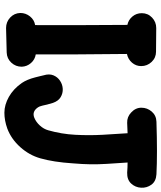

<svg xmlns="http://www.w3.org/2000/svg" viewBox="54 -812 770 918"><g transform="rotate(90 439.0 -353.0)"><path d="M114 3 231 0Q260 -1 279.5 -22Q299 -43 299 -72Q298 -97 281.5 -116Q265 -135 240 -139Q241 -312 238 -575Q263 -580 279.5 -599Q296 -618 296 -643Q296 -672 276 -693Q256 -714 227 -714L114 -715Q85 -715 64 -695Q43 -675 43 -646Q43 -620 59 -601Q75 -582 99 -577Q101 -310 100 -136Q75 -132 58.5 -111.5Q42 -91 42 -65Q43 -36 64 -16.5Q85 3 114 3ZM595 -3Q645 -22 683.5 -65Q722 -108 737 -161Q755 -224 761 -316Q765 -363 765.5 -400.5Q766 -438 763.5 -478.5Q761 -519 757 -578Q781 -578 805 -576Q839 -575 857.5 -595Q876 -615 877.5 -642.5Q879 -670 863 -692Q847 -714 813 -716Q716 -721 562 -716Q532 -715 513.5 -693.5Q495 -672 495 -644Q495 -616 518 -595Q539 -575 567.5 -576Q596 -577 617 -578Q621 -522 624.5 -458Q628 -394 624.5 -328Q621 -262 603 -199Q597 -177 580 -158.5Q563 -140 543 -132Q513 -120 493 -150Q489 -155 485 -171L482 -184Q480 -192 480 -193Q476 -209 472 -221Q463 -247 444.5 -258Q426 -269 405 -268Q384 -267 366 -255Q348 -243 340 -223Q332 -203 340 -177Q342 -171 344 -160Q350 -137 350 -136Q360 -97 377 -72Q405 -32 443 -10.5Q481 11 519 11Q556 11 595 -3Z"/></g></svg>

Font: Balsamiq Sans
Style: Bold
Weight: 700
Designer: Michael Angeles
Foundry: Balsamiq SRL
Version: Version 1.020; ttfautohint (v1.8.4.7-5d5b);gftools[0.9.26]